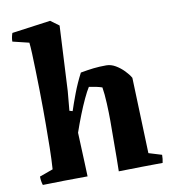

<svg xmlns="http://www.w3.org/2000/svg" viewBox="-81 -781 767 856"><g transform="rotate(-10 303.0 -353.5)"><path d="M44 4Q38 -14 38 -35L99 -57Q102 -99 103 -154.5Q104 -210 104 -259Q104 -287 104 -328Q104 -369 103 -415Q102 -461 101 -504.5Q100 -548 98.5 -581.5Q97 -615 95 -631L21 -649Q21 -659 23 -669Q25 -679 28 -687L203 -711L241 -683L226 -389L218 -301L232 -297Q242 -328 259 -373Q276 -418 298 -460Q331 -466 357 -469Q383 -472 415 -472Q436 -472 456.5 -460Q477 -448 494 -430.5Q511 -413 520 -397Q523 -311 526 -225.5Q529 -140 532 -54L591 -36Q591 -27 590 -18Q589 -9 587 0Q549 0 494.5 1Q440 2 388 3L389 -59L390 -226Q390 -260 388 -304Q386 -348 381 -378Q370 -382 353.5 -385.5Q337 -389 322 -391Q311 -374 296.5 -343Q282 -312 267 -274Q252 -236 239 -198L245 -53L247 1Q194 1 139 2Q84 3 44 4Z"/></g></svg>

Font: Labrada
Style: Bold
Weight: 700
Designer: Mercedes Jáuregui
Foundry: Omnibus-Type Team
Version: Version 1.000; ttfautohint (v1.8.4.7-5d5b)